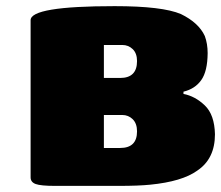

<svg xmlns="http://www.w3.org/2000/svg" viewBox="-20 -608 723 628"><path d="M580.1 -308.1V-300.8Q618.2 -293.5 649.9 -263.2Q681.6 -232.9 683.1 -168.9Q683.1 -88.4 625 -49.8Q575.7 -14.2 471.2 -3.9Q432.6 0 368.2 0H160.2Q113.3 0 96.7 -6.1Q80.1 -12.2 80.1 -27.8V-542Q80.1 -587.9 355 -587.9Q511.2 -587.9 571.8 -562Q629.9 -533.7 649.9 -490.2Q659.2 -464.8 659.2 -434.1Q658.7 -375 638.4 -346.2Q618.2 -317.4 580.1 -308.1ZM319.8 -353H373Q428.2 -353 428.2 -408.2Q428.2 -433.6 414.1 -447.3Q399.9 -460.9 379.9 -460.9H319.8ZM319.8 -231.9V-124H373Q428.2 -124 428.2 -178.2Q428.2 -204.1 414.1 -218Q399.9 -231.9 379.9 -231.9Z"/></svg>

Font: GGS TheRock Black
Style: Regular
Weight: 900
Designer: Rodrigo Fuenzalida (2012); Goodgame Studios (2014)
Foundry: Rodrigo Fuenzalida,2012;  GGS,2014
Version: Version 1.002 | FøM Mod